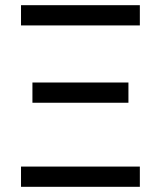

<svg xmlns="http://www.w3.org/2000/svg" viewBox="-20 -720 620 740"><path d="M61 0H519V-78H61ZM105 -324H475V-402H105ZM61 -622H519V-700H61Z"/></svg>

Font: CommitMono-dimboump
Style: Regular
Weight: 400
Monospace: yes
Designer: Eigil Nikolajsen
Foundry: Eigil Nikolajsen
Version: Version 1.143